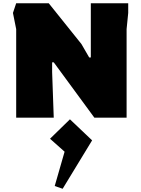

<svg xmlns="http://www.w3.org/2000/svg" viewBox="-20 -727 872 1186"><path d="M80 0V-547L60 -647L80 -707H281L483 -455L531 -372H541V-707H772V-647L762 -547V0H563L312 -342H302V-282L312 0ZM367 439 318 422 379 210 289 130 412 10 549 140Z"/></svg>

Font: Rowdies
Style: Bold
Weight: 700
Designer: Jaikishan Patel
Version: Version 1.000; ttfautohint (v1.8.3)